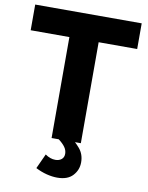

<svg xmlns="http://www.w3.org/2000/svg" viewBox="-98 -780 818 1060"><g transform="rotate(10 310.5 -250.0)"><path d="M609 -566H393V0H229V-566H12V-710H609ZM297 210Q269 210 237.5 202Q206 194 175 178L213 95Q241 115 270 115Q291 115 304.5 104Q318 93 318 73Q318 53 305.5 35.5Q293 18 269 0L321 -32Q359 -5 386 27Q413 59 413 104Q413 147 384 178.5Q355 210 297 210Z"/></g></svg>

Font: Raleway ExtraBold
Style: Regular
Weight: 800
Designer: Matt McInerney, Pablo Impallari, Rodrigo Fuenzalida
Foundry: Matt McInerney, Pablo Impallari, Rodrigo Fuenzalida
Version: Version 4.026